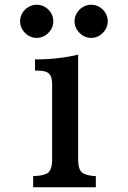

<svg xmlns="http://www.w3.org/2000/svg" viewBox="-20 -791 540 811"><path d="M134.8 -771Q153.8 -771 169.9 -761.5Q186 -752 195.6 -736.1Q205.1 -720.2 205.1 -701.2Q205.1 -682.1 195.6 -666.3Q186 -650.4 169.9 -640.6Q153.8 -630.9 134.8 -630.9Q116.2 -630.9 100.1 -640.6Q84 -650.4 74.5 -666.3Q64.9 -682.1 64.9 -701.2Q64.9 -720.2 74.5 -736.1Q84 -752 100.1 -761.5Q116.2 -771 134.8 -771ZM365.2 -771Q384.3 -771 400.1 -761.5Q416 -752 425.5 -736.1Q435.1 -720.2 435.1 -701.2Q435.1 -682.1 425.5 -666.3Q416 -650.4 400.1 -640.6Q384.3 -630.9 365.2 -630.9Q346.2 -630.9 330.3 -640.6Q314.5 -650.4 304.7 -666.3Q294.9 -682.1 294.9 -701.2Q294.9 -720.2 304.7 -736.1Q314.5 -752 330.3 -761.5Q346.2 -771 365.2 -771ZM310.1 -117.2Q310.1 -75.2 327.1 -62Q334 -56.2 348.6 -52Q363.3 -47.9 384.8 -46.9V0H120.1V-46.9Q147 -47.9 163.3 -52.7Q179.7 -57.6 184.1 -62Q192.4 -70.3 196.3 -83.3Q200.2 -96.2 200.2 -118.2V-434.1Q200.2 -449.2 197.5 -460.4Q194.8 -471.7 188 -479Q182.1 -485.8 169.4 -489.3Q156.7 -492.7 127.9 -493.2V-540Q178.7 -540 223.6 -545.2Q268.6 -550.3 310.1 -560.1Z"/></svg>

Font: BIZ UDMincho
Style: Bold
Weight: 700
Monospace: yes
Designer: TypeBank Co., Ltd.
Foundry: Morisawa Inc.
Version: Version 1.06